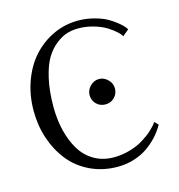

<svg xmlns="http://www.w3.org/2000/svg" viewBox="-101 -748 793 850"><g transform="rotate(-15 295.0 -323.5)"><path d="M355 -268.6Q329.1 -268.6 312.7 -285.6Q296.4 -302.7 296.4 -326.2Q296.4 -349.1 313.7 -366.9Q331.1 -384.8 355 -384.8Q377 -384.8 394.8 -367.4Q412.6 -350.1 412.6 -326.2Q412.6 -302.7 396 -285.6Q379.4 -268.6 355 -268.6ZM558.1 -121.1Q543.9 -95.7 523.9 -73.2Q503.9 -50.8 476.6 -31Q449.2 -11.2 412.6 0.5Q376 12.2 335.9 12.2Q267.6 12.2 210.7 -14.9Q153.8 -42 116.7 -88.4Q79.6 -134.8 59.3 -195.1Q39.1 -255.4 39.1 -322.8Q39.1 -395 62 -458Q85 -521 124.5 -564.7Q164.1 -608.4 217.5 -633.5Q271 -658.7 331.1 -658.7Q369.6 -658.7 405 -649.2Q440.4 -639.6 462.9 -627Q485.4 -614.3 503.2 -599.6Q521 -585 528.3 -575.9Q535.6 -566.9 537.1 -564L507.8 -539.6Q503.9 -548.8 489 -562.5Q474.1 -576.2 451.2 -590.6Q428.2 -605 394 -615Q359.9 -625 323.7 -625Q297.9 -625 273.2 -617.9Q248.5 -610.8 221.4 -589.8Q194.3 -568.8 174.3 -536.1Q154.3 -503.4 141.4 -447Q128.4 -390.6 128.4 -317.4Q128.4 -258.8 140.9 -208Q153.3 -157.2 177.2 -117.7Q201.2 -78.1 240.5 -55.4Q279.8 -32.7 329.6 -32.7Q367.7 -32.7 403.8 -43.2Q439.9 -53.7 466.6 -70.3Q493.2 -86.9 512.2 -104.2Q531.2 -121.6 542 -137.7Z"/></g></svg>

Font: Libertinage
Style: f
Weight: 400
Designer: OSP
Foundry: OSP
Version: Version 1.0; 2008; OFL relea